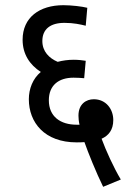

<svg xmlns="http://www.w3.org/2000/svg" viewBox="-20 -652 493 739"><path d="M377 67 445 39C417 -8 388 -72 371 -118C398 -130 416 -152 416 -190C416 -232 388 -270 341 -270C312 -270 282 -252 282 -207C282 -198 283 -185 286 -172C282 -172 278 -172 275 -172C213 -172 168 -203 168 -266C168 -323 205 -353 263 -353C277 -353 293 -352 304 -351L310 -418C299 -420 280 -422 264 -422C242 -422 221 -419 202 -414C169 -428 143 -454 143 -494C143 -540 174 -564 228 -564C263 -564 290 -558 310 -553L316 -622C297 -627 255 -632 224 -632C132 -632 67 -585 67 -499C67 -444 94 -403 137 -375C106 -349 91 -310 91 -270C91 -181 151 -104 275 -104C285 -104 295 -104 305 -105C319 -65 350 12 377 67Z"/></svg>

Font: Noto Sans Devanagari UI Condensed
Style: Regular
Weight: 400
Width: 3
Designer: Jelle Bosma - Monotype Design Team
Foundry: Monotype Imaging Inc.
Version: Version 2.003